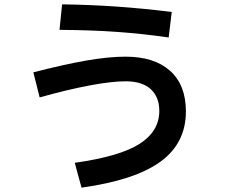

<svg xmlns="http://www.w3.org/2000/svg" viewBox="-20 -825 1040 881"><path d="M754 -653Q637 -670 519 -678.5Q401 -687 253 -688L265 -805Q514 -802 768 -770ZM133 -493Q272 -529 375 -547Q478 -565 556 -565Q688 -565 760.5 -500Q833 -435 833 -314Q833 -168 716 -83Q599 2 354 36L323 -78Q530 -107 620.5 -165Q711 -223 711 -316Q711 -380 671.5 -416Q632 -452 556 -452Q493 -452 391.5 -433Q290 -414 162 -378Z"/></svg>

Font: IBM Plex Sans JP SemiBold
Style: Regular
Weight: 600
Designer: Mike Abbink; Paul van der Laan; Pieter van Rosmalen; Wujin Sim; Yejin Wi; Jinhee Kim; Boomi Park; Yona Kim; Kichan Ma
Foundry: Sandoll Inc.
Version: Version 1.001